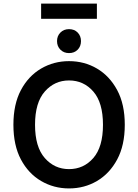

<svg xmlns="http://www.w3.org/2000/svg" viewBox="-20 -1043 772 1074"><path d="M55 -345Q55 -460 97 -539Q139 -618 210 -659.5Q281 -701 366 -701Q452 -701 522.5 -659.5Q593 -618 635.5 -539Q678 -460 678 -345Q678 -230 635.5 -151Q593 -72 522.5 -30.5Q452 11 366 11Q281 11 210 -30.5Q139 -72 97 -151Q55 -230 55 -345ZM176 -345Q176 -221 230.5 -159Q285 -97 366 -97Q448 -97 502 -159Q556 -221 556 -345Q556 -469 502 -531Q448 -593 366 -593Q285 -593 230.5 -531Q176 -469 176 -345ZM299 -813Q299 -842 318 -861Q337 -880 366 -880Q396 -880 414.5 -861Q433 -842 433 -813Q433 -784 414.5 -765Q396 -746 366 -746Q337 -746 318 -765Q299 -784 299 -813ZM210 -938V-1023H522V-938Z"/></svg>

Font: Radio Canada Medium
Style: Regular
Weight: 500
Designer: Charles Daoud, Etienne Aubert Bonn, Alexandre Saumier Demers, Jacques Le Bailly
Foundry: Radio-Canada
Version: Version 2.104; ttfautohint (v1.8.4.7-5d5b);gftools[0.9.28.de